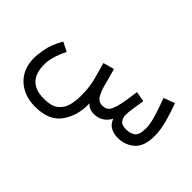

<svg xmlns="http://www.w3.org/2000/svg" viewBox="-109 -683 1197 1197"><g transform="rotate(45 490.0 -84.5)"><path d="M269 232Q394 232 446 154Q498 76 493 -24Q516 5 560 5Q630 5 666 -60Q679 -25 706.5 -10Q734 5 771 5Q833 5 879 -34.5Q925 -74 925 -167Q925 -221 906.5 -286.5Q888 -352 869 -401L796 -373Q818 -316 835.5 -258.5Q853 -201 853 -163Q853 -102 828 -85.5Q803 -69 772 -69Q730 -69 716.5 -88.5Q703 -108 703 -130Q703 -156 710 -199.5Q717 -243 721 -270L653 -282Q641 -184 628.5 -139Q616 -94 600 -81.5Q584 -69 560 -69Q534 -69 517 -87Q500 -105 483 -160Q479 -176 472.5 -200.5Q466 -225 450 -282L377 -262Q398 -189 410.5 -140Q423 -91 423 -14Q423 21 414 61Q405 101 373.5 129.5Q342 158 272 158Q122 158 122 4Q122 -60 166 -149L105 -180Q65 -108 56.5 -54Q48 0 48 18Q48 117 109 174.5Q170 232 269 232Z"/></g></svg>

Font: Noto Sans Arabic Condensed
Style: Regular
Weight: 400
Width: 3
Designer: Nadine Chahine
Foundry: Monotype Imaging Inc.
Version: 1.001